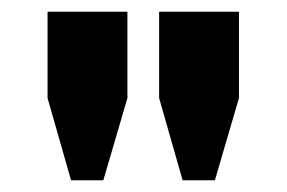

<svg xmlns="http://www.w3.org/2000/svg" viewBox="-20 -706 488 327"><path d="M197 -539 156 -399H101L61 -539V-686H197ZM387 -539 346 -399H291L251 -539V-686H387Z"/></svg>

Font: Chivo ExtraBold
Style: Regular
Weight: 800
Designer: Hector Gatti
Foundry: Omnibus-Type
Version: Version 1.007